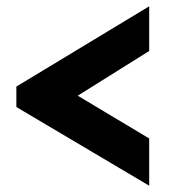

<svg xmlns="http://www.w3.org/2000/svg" viewBox="-20 -563 555 610"><path d="M32 -223V-288L454 -543V-401L227 -259L454 -123V27Z"/></svg>

Font: Raleway
Style: Bold
Weight: 700
Designer: Matt McInerney, Pablo Impallari, Rodrigo Fuenzalida
Foundry: Matt McInerney, Pablo Impallari, Rodrigo Fuenzalida
Version: Version 3.000